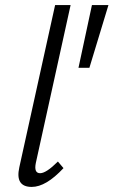

<svg xmlns="http://www.w3.org/2000/svg" viewBox="-20 -731 447 756"><path d="M105 5Q39 5 56 -72L197 -711H258L121 -89Q113 -49 138 -49Q162 -49 208 -95L230 -69Q161 5 105 5ZM332 -464H289L342 -711H407Z"/></svg>

Font: EauTestInfant
Style: Italic
Weight: 400
Italic angle: -12°
Designer: Christian Thalmann (Catharsis Fonts)
Version: Version 0.001;PS 000.001;hotconv 1.0.88;makeotf.lib2.5.64775